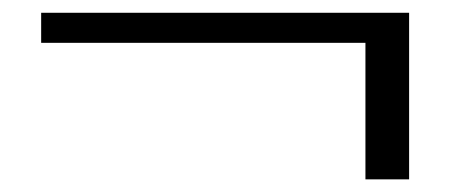

<svg xmlns="http://www.w3.org/2000/svg" viewBox="-20 -344 700 299"><path d="M549.1 -64.7V-277.3H44.1V-324.1H617.1V-64.7Z"/></svg>

Font: Panamera Thin
Style: Regular
Weight: 100
Designer: Bastien Sozeau
Foundry: NBR — Bastien Sozeau
Version: Version 3.003;gftools[0.9.33]